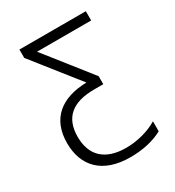

<svg xmlns="http://www.w3.org/2000/svg" viewBox="-175 -819 853 934"><g transform="rotate(-30 252.0 -352.0)"><path d="M284 10C358 10 420 -6 465 -31V-87C418 -58 352 -40 289 -40C170 -40 110 -100 110 -204C110 -312 173 -364 295 -364H346V-409L146 -662H450V-714H77V-667L279 -412C138 -409 50 -341 50 -203C50 -75 127 10 284 10Z"/></g></svg>

Font: Noto Sans SemiCondensed Light
Style: Regular
Weight: 300
Width: 4
Designer: Monotype Design Team
Foundry: Monotype Imaging Inc.
Version: Version 2.013